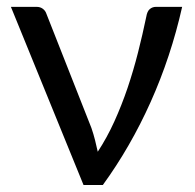

<svg xmlns="http://www.w3.org/2000/svg" viewBox="-20 -526 554 546"><path d="M498 -506.5Q466 -364.5 408.5 -236.2Q351 -108 272.5 0H217.5L11 -506.5H84Q94.5 -506.5 101.8 -501Q109 -495.5 111.5 -488L240 -162Q246 -144.5 250.2 -127.8Q254.5 -111 258 -94.5Q284 -134 305 -180.2Q326 -226.5 342.8 -276Q359.5 -325.5 372.5 -376.8Q385.5 -428 396 -478.5Q398.5 -494 406 -500.2Q413.5 -506.5 423.5 -506.5Z"/></svg>

Font: Lato
Style: Regular
Weight: 400
Designer: Lukasz Dziedzic with Adam Twardoch and Botio Nikoltchev
Foundry: tyPoland Lukasz Dziedzic
Version: Version 2.015; 2015-08-06; http://www.latofonts.com/